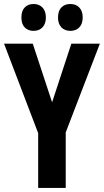

<svg xmlns="http://www.w3.org/2000/svg" viewBox="-20 -930 514 950"><path d="M237.8 -423.8 333 -713.9H474.1L305.2 -274.9V0H168.9V-271L0 -713.9H142.1ZM85.9 -843.3Q85.9 -876.5 102.5 -893.3Q119.1 -910.2 146 -910.2Q173.8 -910.2 190.4 -892.6Q207 -875 207 -843.3Q207 -812.5 190.4 -794.9Q173.8 -777.3 146 -777.3Q119.1 -777.3 102.5 -794.2Q85.9 -811 85.9 -843.3ZM267.1 -843.3Q267.1 -876.5 283.7 -893.3Q300.3 -910.2 328.1 -910.2Q356 -910.2 372.6 -892.6Q389.2 -875 389.2 -843.3Q389.2 -812.5 372.6 -794.9Q356 -777.3 328.1 -777.3Q300.3 -777.3 283.7 -794.7Q267.1 -812 267.1 -843.3Z"/></svg>

Font: Open Sans Condensed
Style: Regular
Weight: 400
Width: 3
Designer: Monotype Design Team
Foundry: Monotype Imaging Inc.
Version: Version 3.000